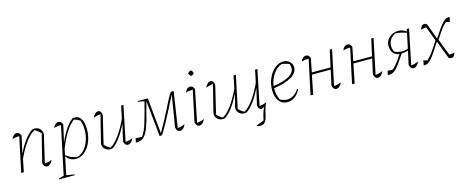

<svg xmlns="http://www.w3.org/2000/svg" viewBox="-42 -1405 5679 2337"><g transform="rotate(-15 2797.5 -236.0)"><path d="M62 0 155 -438Q108 -440 66 -424Q75 -450 93.5 -466.5Q112 -483 132 -483Q170 -483 184 -437L137 -227H138Q229 -410 326 -475Q337 -477 344.5 -478.5Q352 -480 358 -480Q398 -480 424 -454Q450 -428 450 -393Q450 -388 450 -383Q450 -378 448 -373L369 -36Q419 -40 460 -60Q450 -31 430 -13Q410 5 389 5Q370 5 357 -10Q344 -25 340 -51L428 -403Q406 -425 389.5 -437.5Q373 -450 352 -461Q298 -434 239 -355Q180 -276 127 -161L95 0Z M487 195 488 185Q521 172 552 168L680 -437Q629 -439 591 -424Q600 -450 618.5 -466.5Q637 -483 657 -483Q695 -483 709 -437L662 -228L663 -227Q705 -323 747.5 -384.5Q790 -446 838 -481Q901 -494 937 -448.5Q973 -403 973 -309Q973 -243 956 -186Q939 -129 908.5 -85.5Q878 -42 838 -17.5Q798 7 752 7Q673 7 631 -58L584 168L687 186L686 195ZM633 -71Q686 -26 771 -10Q821 -23 859.5 -65.5Q898 -108 920 -168.5Q942 -229 944 -297Q946 -365 924 -429Q906 -439 888 -447.5Q870 -456 851 -461Q746 -392 649 -149Z M1358 -51 1405 -252 1403 -253Q1356 -158 1310.5 -97Q1265 -36 1217 -3Q1199 2 1185 2Q1147 2 1119.5 -23Q1092 -48 1092 -84Q1092 -95 1095 -105L1179 -441Q1128 -438 1089 -418Q1100 -447 1119 -465Q1138 -483 1158 -483Q1196 -483 1204 -426L1119 -71Q1155 -35 1191 -16Q1244 -43 1303 -123Q1362 -203 1416 -321L1449 -478H1478L1387 -36Q1434 -39 1478 -60Q1468 -31 1448 -13Q1428 5 1407 5Q1388 5 1375 -10Q1362 -25 1358 -51Z M2064 6Q2045 6 2031.5 -9Q2018 -24 2014 -50L2078 -442H2076Q2063 -419 2041 -375Q2019 -331 1989 -273Q1959 -215 1923.5 -149.5Q1888 -84 1848 -18Q1840 -5 1831.5 -1Q1823 3 1806 3L1760 -444H1758Q1725 -313 1700 -225.5Q1675 -138 1649 -86.5Q1623 -35 1589.5 -14Q1556 7 1506 5L1516 -47L1596 -43Q1637 -100 1664.5 -190.5Q1692 -281 1728 -419L1737 -455L1658 -468L1660 -478H1785L1829 -31H1831Q1920 -185 1974.5 -296.5Q2029 -408 2060 -461Q2069 -476 2077.5 -479.5Q2086 -483 2108 -483H2112L2044 -35Q2093 -37 2135 -59Q2125 -30 2105 -12Q2085 6 2064 6Z M2379 -60Q2369 -31 2349 -13Q2329 5 2308 5Q2289 5 2276 -10Q2263 -25 2259 -51L2341 -437Q2288 -439 2252 -424Q2261 -451 2279 -467Q2297 -483 2318 -483Q2355 -483 2369 -437L2288 -36Q2337 -38 2379 -60ZM2381 -671Q2401 -653 2404 -628Q2388 -608 2363 -605Q2344 -622 2338 -646Q2355 -666 2381 -671Z M2634 -3Q2598 8 2567 -4.5Q2536 -17 2519.5 -44Q2503 -71 2512 -105L2596 -441Q2545 -438 2506 -418Q2517 -447 2536 -465Q2555 -483 2575 -483Q2613 -483 2621 -426L2536 -71Q2572 -35 2608 -16Q2661 -43 2720 -123Q2779 -203 2833 -321L2866 -478H2895L2809 -69Q2845 -34 2879 -16Q2932 -43 2991 -123Q3050 -203 3104 -321L3137 -478H3166L3075 -36Q3122 -39 3166 -60Q3147 -26 3137 10.5Q3127 47 3119.5 80.5Q3112 114 3102 141Q3092 168 3073.5 183.5Q3055 199 3023 199Q2994 199 2977 186L3076 146Q3084 114 3094 72.5Q3104 31 3130 -15Q3107 4 3087 4Q3054 4 3046 -51L3093 -252L3091 -253Q3044 -158 2998.5 -97Q2953 -36 2905 -3Q2869 8 2838.5 -4.5Q2808 -17 2792.5 -44Q2777 -71 2785 -105L2822 -252L2820 -253Q2773 -158 2727.5 -97Q2682 -36 2634 -3Z M3416 7Q3351 7 3311.5 -45Q3272 -97 3272 -183Q3272 -243 3290 -297.5Q3308 -352 3339 -394Q3370 -436 3409.5 -460.5Q3449 -485 3493 -485Q3540 -485 3572 -455.5Q3604 -426 3604 -383Q3604 -315 3527.5 -268Q3451 -221 3302 -199Q3302 -193 3302 -187Q3302 -151 3310 -115.5Q3318 -80 3335 -48Q3379 -25 3421 -25Q3507 -25 3571 -118L3581 -112Q3555 -56 3511.5 -24.5Q3468 7 3416 7ZM3571 -386Q3571 -410 3561 -434Q3515 -455 3464 -459Q3420 -442 3386.5 -406.5Q3353 -371 3331.5 -324.5Q3310 -278 3304 -226Q3442 -248 3506.5 -287Q3571 -326 3571 -386Z M3708 0 3801 -437Q3748 -439 3712 -424Q3721 -451 3739 -467Q3757 -483 3778 -483Q3815 -483 3829 -437L3795 -266H4031L4078 -478H4107L4014 -36Q4062 -39 4104 -60Q4094 -31 4074 -13Q4054 5 4033 5Q4014 5 4001 -10Q3988 -25 3984 -51L4026 -240H3789L3741 0Z M4231 0 4324 -437Q4271 -439 4235 -424Q4244 -451 4262 -467Q4280 -483 4301 -483Q4338 -483 4352 -437L4318 -266H4554L4601 -478H4630L4537 -36Q4585 -39 4627 -60Q4617 -31 4597 -13Q4577 5 4556 5Q4537 5 4524 -10Q4511 -25 4507 -51L4549 -240H4312L4264 0Z M4681 5 4691 -47 4754 -43Q4772 -57 4789.5 -76.5Q4807 -96 4829.5 -127Q4852 -158 4885 -206Q4835 -212 4807.5 -245.5Q4780 -279 4780 -337Q4780 -378 4802 -411Q4824 -444 4861.5 -463.5Q4899 -483 4945 -483Q4970 -483 4996 -473.5Q5022 -464 5042 -448L5048 -478H5077L4986 -36Q5034 -39 5078 -60Q5068 -31 5047.5 -13Q5027 5 5007 5Q4988 5 4974.5 -10Q4961 -25 4957 -51L4995 -221Q4949 -206 4911 -205Q4868 -139 4837 -96.5Q4806 -54 4781.5 -31Q4757 -8 4733.5 -0.5Q4710 7 4681 5ZM4827 -253Q4905 -213 4999 -242L5039 -432Q5007 -444 4972.5 -452Q4938 -460 4901 -463Q4838 -432 4818 -376.5Q4798 -321 4827 -253Z M5533 -51Q5529 -26 5515 -10.5Q5501 5 5481 5Q5464 5 5448 -9L5365 -230H5360Q5316 -160 5284 -114Q5252 -68 5228.5 -42Q5205 -16 5185.5 -5.5Q5166 5 5146 5Q5143 5 5140 5Q5137 5 5133 4L5144 -56L5192 -44Q5210 -60 5224 -74.5Q5238 -89 5254 -110Q5270 -131 5292.5 -165Q5315 -199 5350 -254L5282 -436Q5243 -433 5216 -425Q5221 -451 5235.5 -466.5Q5250 -482 5270 -482Q5288 -482 5302 -468L5374 -272H5376Q5419 -337 5448.5 -378.5Q5478 -420 5500 -443.5Q5522 -467 5540.5 -476Q5559 -485 5578 -485Q5581 -485 5584 -484.5Q5587 -484 5590 -484L5576 -424L5530 -436Q5513 -421 5499.5 -406.5Q5486 -392 5471 -373Q5456 -354 5436.5 -324.5Q5417 -295 5388 -250L5468 -42Q5505 -42 5533 -51Z"/></g></svg>

Font: Piazzolla Thin
Style: Italic
Weight: 100
Italic angle: -11.3°
Designer: Juan Pablo del Peral
Foundry: Huerta Tipografica
Version: Version 1.330